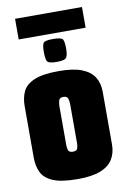

<svg xmlns="http://www.w3.org/2000/svg" viewBox="-84 -786 555 842"><g transform="rotate(-10 193.0 -365.0)"><path d="M194 5Q121 5 83.5 -11Q46 -27 32.5 -55.5Q19 -84 19 -120V-351Q19 -388 32.5 -416Q46 -444 83.5 -460Q121 -476 194 -476Q257 -476 295 -461Q333 -446 350 -418.5Q367 -391 367 -353V-118Q367 -81 350 -53Q333 -25 295 -10Q257 5 194 5ZM193 -117Q211 -117 214 -129Q217 -141 217 -150V-325Q217 -333 214 -347Q211 -361 193 -361Q175 -361 172 -347Q169 -333 169 -325V-150Q169 -141 172 -129Q175 -117 193 -117ZM192 -517Q155 -517 149 -528.5Q143 -540 143 -568Q143 -599 149 -609Q155 -619 191 -619Q229 -619 235.5 -609Q242 -599 242 -568Q242 -540 235 -528.5Q228 -517 192 -517ZM44 -643V-735H342V-643Z"/></g></svg>

Font: Smooch Sans Thin Black
Style: Regular
Weight: 900
Version: Version 1.010